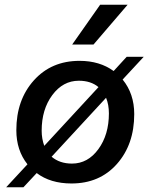

<svg xmlns="http://www.w3.org/2000/svg" viewBox="-20 -766 636 811"><path d="M519 -746 375 -578H285L403 -746ZM587 -526 498 -430Q547 -370 547 -284Q547 -156 474 -73.5Q401 9 282 9Q193 9 135 -35L79 25H6L96 -72Q49 -131 49 -216Q49 -344 123 -426.5Q197 -509 316 -509Q401 -509 460 -466L515 -526ZM156 -214Q156 -180 167 -150L396 -398Q364 -425 313 -425Q246 -425 201 -364.5Q156 -304 156 -214ZM440 -287Q440 -324 428 -353L198 -104Q232 -75 284 -75Q351 -75 395.5 -136Q440 -197 440 -287Z"/></svg>

Font: Elaine Sans Medium
Style: Italic
Weight: 500
Italic angle: -13°
Designer: Wei Huang
Foundry: Wei Huang
Version: Version 2.001;December 24, 2019;FontCreator 12.0.0.2547 64-b